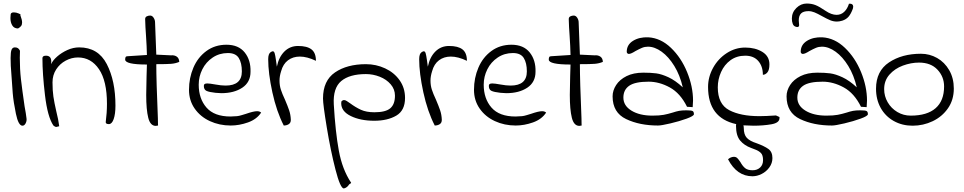

<svg xmlns="http://www.w3.org/2000/svg" viewBox="-20 -710 5455 1086"><path d="M41 -338Q40 -355 40 -382Q40 -416 45.5 -429Q51 -442 64 -442Q75 -442 81.5 -437.5Q88 -433 93 -423L92 -383Q92 -319 98.5 -262Q105 -205 119 -109Q127 -67 130 -40Q132 -26 125 -12.5Q118 1 107 1Q84 1 70 -66.5Q56 -134 52 -183Q48 -232 41 -338ZM39 -608Q39 -619 40 -624Q39 -640 58 -640Q72 -640 86.5 -633.5Q101 -627 95 -624Q105 -598 105 -583Q105 -570 99 -562.5Q93 -555 82 -549Q60 -549 49.5 -566Q39 -583 39 -608Z M299 8Q291 8 282 0Q249 -49 234.5 -171Q220 -293 220 -381Q220 -395 240 -395Q270 -395 270 -362Q270 -353 269 -347Q278 -368 303 -390Q328 -412 361 -427Q394 -442 428 -442Q535 -442 584 -347.5Q633 -253 633 -113Q633 -65 623 -36.5Q613 -8 596 -8Q578 -8 578 -19Q585 -72 585 -123Q585 -252 540 -318.5Q495 -385 421 -385Q385 -385 351.5 -367Q318 -349 297.5 -317Q277 -285 277 -244Q277 -198 282 -164Q287 -130 298 -82Q310 -35 315 4Q301 8 299 8Z M861 2Q830 2 818.5 -44Q807 -90 807 -173Q807 -207 809 -279Q811 -323 811 -345Q688 -345 688 -373Q688 -382 690.5 -387Q693 -392 702 -392L811 -399Q810 -448 806 -506Q802 -558 801 -602Q801 -613 810 -617.5Q819 -622 829 -622Q841 -622 849 -609.5Q857 -597 857 -584L864 -401L947 -397Q966 -399 979.5 -390Q993 -381 994 -360Q973 -351 948 -349Q923 -347 864 -347Q864 -254 873 -41Q873 -19 873.5 -10.5Q874 -2 874 0Q864 2 861 2Z M1049 -202Q1049 -269 1074 -327.5Q1099 -386 1147.5 -421.5Q1196 -457 1261 -457Q1329 -457 1364 -413.5Q1399 -370 1397 -304Q1397 -245 1350.5 -214Q1304 -183 1232 -183Q1221 -183 1199 -185Q1163 -189 1148 -196Q1133 -203 1133 -224Q1133 -231 1137 -234.5Q1141 -238 1153 -238Q1166 -238 1199 -232Q1231 -226 1256 -226Q1348 -226 1348 -306Q1348 -354 1330.5 -382Q1313 -410 1269 -410Q1221 -410 1183 -384.5Q1145 -359 1124.5 -318Q1104 -277 1104 -231Q1104 -152 1148 -101.5Q1192 -51 1284 -51Q1295 -51 1321 -53Q1332 -54 1348 -59Q1364 -64 1371 -66Q1414 -81 1434 -81Q1449 -81 1457 -73Q1432 -35 1382.5 -17.5Q1333 0 1285 0Q1221 0 1167 -25Q1113 -50 1081 -96Q1049 -142 1049 -202Z M1497 -375Q1497 -406 1511 -415Q1519 -420 1523 -420Q1530 -420 1533.5 -409Q1537 -398 1541 -369L1546 -333Q1557 -387 1588.5 -418.5Q1620 -450 1666 -450Q1717 -450 1742 -430.5Q1767 -411 1767 -366Q1717 -390 1676 -390Q1637 -390 1609 -369Q1581 -348 1570 -307Q1561 -279 1561 -254Q1561 -227 1568.5 -203.5Q1576 -180 1592 -146Q1607 -111 1615.5 -86Q1624 -61 1625 -32Q1625 -15 1613 -7.5Q1601 0 1585 0Q1544 -80 1520.5 -188Q1497 -296 1497 -375Z M1807 -153Q1807 -254 1875 -300.5Q1943 -347 2050 -347Q2107 -347 2158 -323.5Q2209 -300 2240 -256.5Q2271 -213 2271 -156Q2271 -85 2221.5 -56Q2172 -27 2097 -27Q2019 -27 1964.5 -53.5Q1910 -80 1910 -126L1911 -136Q1918 -144 1926 -144Q1933 -144 1941.5 -138.5Q1950 -133 1960 -126Q1991 -103 2021.5 -89Q2052 -75 2098 -75Q2161 -75 2187.5 -97.5Q2214 -120 2214 -169Q2214 -205 2190 -233Q2166 -261 2128 -276Q2090 -291 2050 -291Q1957 -291 1910 -251.5Q1863 -212 1868 -120Q1877 36 1896.5 142Q1916 248 1965 322L1966 324Q1966 326 1961.5 328.5Q1957 331 1955 333Q1943 352 1925 356Q1905 356 1877.5 249Q1850 142 1828.5 11.5Q1807 -119 1807 -153Z M2351 -375Q2351 -406 2365 -415Q2373 -420 2377 -420Q2384 -420 2387.5 -409Q2391 -398 2395 -369L2400 -333Q2411 -387 2442.5 -418.5Q2474 -450 2520 -450Q2571 -450 2596 -430.5Q2621 -411 2621 -366Q2571 -390 2530 -390Q2491 -390 2463 -369Q2435 -348 2424 -307Q2415 -279 2415 -254Q2415 -227 2422.5 -203.5Q2430 -180 2446 -146Q2461 -111 2469.5 -86Q2478 -61 2479 -32Q2479 -15 2467 -7.5Q2455 0 2439 0Q2398 -80 2374.5 -188Q2351 -296 2351 -375Z M2661 -202Q2661 -269 2686 -327.5Q2711 -386 2759.5 -421.5Q2808 -457 2873 -457Q2941 -457 2976 -413.5Q3011 -370 3009 -304Q3009 -245 2962.5 -214Q2916 -183 2844 -183Q2833 -183 2811 -185Q2775 -189 2760 -196Q2745 -203 2745 -224Q2745 -231 2749 -234.5Q2753 -238 2765 -238Q2778 -238 2811 -232Q2843 -226 2868 -226Q2960 -226 2960 -306Q2960 -354 2942.5 -382Q2925 -410 2881 -410Q2833 -410 2795 -384.5Q2757 -359 2736.5 -318Q2716 -277 2716 -231Q2716 -152 2760 -101.5Q2804 -51 2896 -51Q2907 -51 2933 -53Q2944 -54 2960 -59Q2976 -64 2983 -66Q3026 -81 3046 -81Q3061 -81 3069 -73Q3044 -35 2994.5 -17.5Q2945 0 2897 0Q2833 0 2779 -25Q2725 -50 2693 -96Q2661 -142 2661 -202Z M3257 2Q3226 2 3214.5 -44Q3203 -90 3203 -173Q3203 -207 3205 -279Q3207 -323 3207 -345Q3084 -345 3084 -373Q3084 -382 3086.5 -387Q3089 -392 3098 -392L3207 -399Q3206 -448 3202 -506Q3198 -558 3197 -602Q3197 -613 3206 -617.5Q3215 -622 3225 -622Q3237 -622 3245 -609.5Q3253 -597 3253 -584L3260 -401L3343 -397Q3362 -399 3375.5 -390Q3389 -381 3390 -360Q3369 -351 3344 -349Q3319 -347 3260 -347Q3260 -254 3269 -41Q3269 -19 3269.5 -10.5Q3270 -2 3270 0Q3260 2 3257 2Z M3445 -165Q3445 -198 3465 -229Q3485 -260 3524 -279.5Q3563 -299 3619 -299Q3662 -299 3692 -295Q3722 -291 3761 -273Q3800 -255 3842 -216Q3826 -285 3794 -337Q3762 -389 3722.5 -417.5Q3683 -446 3645 -446Q3627 -446 3611.5 -439.5Q3596 -433 3574 -421Q3549 -405 3537 -405Q3532 -405 3528.5 -408.5Q3525 -412 3525 -417Q3525 -457 3560.5 -479Q3596 -501 3647 -499Q3717 -495 3775 -439.5Q3833 -384 3866.5 -302Q3900 -220 3900 -141Q3900 -128 3898 -104L3866 -106Q3828 -183 3768.5 -215.5Q3709 -248 3649 -248Q3572 -248 3539 -225Q3506 -202 3506 -158Q3506 -112 3552 -84Q3598 -56 3670 -56Q3710 -56 3734 -60.5Q3758 -65 3784 -73Q3805 -80 3821 -83Q3837 -86 3862 -86Q3890 -86 3897.5 -82Q3905 -78 3905 -64Q3905 -54 3864 -39Q3823 -24 3772 -12Q3721 0 3702 0Q3598 0 3521.5 -36.5Q3445 -73 3445 -165Z M4389 -48V-42Q4389 -15 4343 -7Q4297 1 4243 1Q4223 1 4185 -1Q4187 7 4187 14Q4187 51 4204 69.5Q4221 88 4259 100Q4303 116 4326 132.5Q4349 149 4349 184Q4349 213 4331.5 237Q4314 261 4288 274Q4262 287 4236 287Q4148 287 4098 191Q4104 185 4113 181Q4122 177 4131 177Q4143 177 4150.5 184.5Q4158 192 4168 207Q4180 229 4194.5 241Q4209 253 4237 253Q4263 253 4279.5 237.5Q4296 222 4296 196Q4296 167 4283.5 155Q4271 143 4253.5 136.5Q4236 130 4229 127Q4190 113 4166.5 85Q4143 57 4143 1Q4143 -5 4144 -8Q3985 -43 3985 -218Q3985 -275 4013.5 -326.5Q4042 -378 4090.5 -409.5Q4139 -441 4195 -441Q4252 -441 4292 -416.5Q4332 -392 4332 -346Q4332 -314 4320.5 -300.5Q4309 -287 4295 -287Q4295 -335 4269 -365Q4243 -395 4195 -395Q4147 -395 4112 -369.5Q4077 -344 4058.5 -302.5Q4040 -261 4040 -216Q4040 -121 4104.5 -87Q4169 -53 4275 -53Q4311 -53 4369 -57Q4371 -57 4378 -53Q4385 -49 4389 -48Z M4429 -165Q4429 -198 4449 -229Q4469 -260 4508 -279.5Q4547 -299 4603 -299Q4646 -299 4676 -295Q4706 -291 4745 -273Q4784 -255 4826 -216Q4810 -285 4778 -337Q4746 -389 4706.5 -417.5Q4667 -446 4629 -446Q4611 -446 4595.5 -439.5Q4580 -433 4558 -421Q4533 -405 4521 -405Q4516 -405 4512.5 -408.5Q4509 -412 4509 -417Q4509 -457 4544.5 -479Q4580 -501 4631 -499Q4701 -495 4759 -439.5Q4817 -384 4850.5 -302Q4884 -220 4884 -141Q4884 -128 4882 -104L4850 -106Q4812 -183 4752.5 -215.5Q4693 -248 4633 -248Q4556 -248 4523 -225Q4490 -202 4490 -158Q4490 -112 4536 -84Q4582 -56 4654 -56Q4694 -56 4718 -60.5Q4742 -65 4768 -73Q4789 -80 4805 -83Q4821 -86 4846 -86Q4874 -86 4881.5 -82Q4889 -78 4889 -64Q4889 -54 4848 -39Q4807 -24 4756 -12Q4705 0 4686 0Q4582 0 4505.5 -36.5Q4429 -73 4429 -165ZM4459 -605Q4459 -640 4484.5 -665Q4510 -690 4543 -690Q4570 -690 4592 -681.5Q4614 -673 4649 -649Q4683 -626 4712 -626Q4737 -626 4755 -643Q4773 -660 4782 -689Q4794 -690 4800 -685.5Q4806 -681 4806 -672Q4806 -669 4804 -661Q4793 -631 4779.5 -615.5Q4766 -600 4744 -593Q4727 -588 4714 -588Q4694 -588 4676 -595.5Q4658 -603 4629 -619Q4604 -633 4587 -640Q4570 -647 4553 -647Q4524 -647 4511 -634Q4498 -621 4498 -594Q4498 -587 4500 -569V-566Q4500 -560 4494.5 -558Q4489 -556 4484 -558Q4469 -561 4464 -575Q4459 -588 4459 -605Z M4935 -208Q4935 -308 5008.5 -357Q5082 -406 5189 -406Q5238 -406 5280.5 -382Q5323 -358 5349 -313Q5375 -268 5375 -209Q5375 -145 5342 -97.5Q5309 -50 5255.5 -24.5Q5202 1 5142 1Q5083 1 5035.5 -25.5Q4988 -52 4961.5 -99.5Q4935 -147 4935 -208ZM5320 -221Q5320 -276 5282.5 -316Q5245 -356 5178 -356Q5133 -356 5087 -339Q5041 -322 5011 -288Q4981 -254 4981 -206Q4981 -166 5001 -131.5Q5021 -97 5055.5 -76.5Q5090 -56 5131 -56Q5224 -56 5272 -98Q5320 -140 5320 -221Z"/></svg>

Font: Indie Flower
Style: Regular
Weight: 400
Designer: Kimberly Geswein
Foundry: Kimberly Geswein
Version: Version 2.000